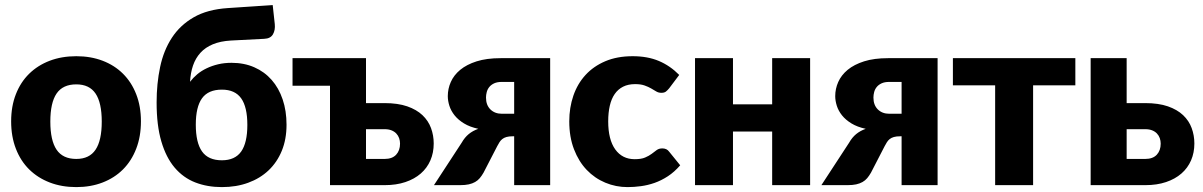

<svg xmlns="http://www.w3.org/2000/svg" viewBox="-20 -756 4912 784"><path d="M291.5 -526.5Q350.5 -526.5 399 -508Q447.5 -489.5 482.2 -455Q517 -420.5 536.2 -371.2Q555.5 -322 555.5 -260.5Q555.5 -198.5 536.2 -148.8Q517 -99 482.2 -64.2Q447.5 -29.5 399 -10.8Q350.5 8 291.5 8Q232 8 183.2 -10.8Q134.5 -29.5 99.2 -64.2Q64 -99 44.8 -148.8Q25.5 -198.5 25.5 -260.5Q25.5 -322 44.8 -371.2Q64 -420.5 99.2 -455Q134.5 -489.5 183.2 -508Q232 -526.5 291.5 -526.5ZM291.5 -107Q345 -107 370.2 -144.8Q395.5 -182.5 395.5 -259.5Q395.5 -336.5 370.2 -374Q345 -411.5 291.5 -411.5Q236.5 -411.5 211 -374Q185.5 -336.5 185.5 -259.5Q185.5 -182.5 211 -144.8Q236.5 -107 291.5 -107Z M886 -101.5Q939.5 -101.5 964.8 -137.2Q990 -173 990 -246Q990 -319 964.8 -354.5Q939.5 -390 886 -390Q830.5 -390 805 -354.8Q779.5 -319.5 779.5 -247Q779.5 -173.5 805 -137.5Q830.5 -101.5 886 -101.5ZM923 -590.5Q880 -588 849.2 -575.2Q818.5 -562.5 798.5 -540.5Q778.5 -518.5 768.2 -488.5Q758 -458.5 756 -422Q768.5 -438.5 785.5 -452.8Q802.5 -467 824 -477.2Q845.5 -487.5 870.8 -493.5Q896 -499.5 925.5 -499.5Q977 -499.5 1018.5 -481.2Q1060 -463 1089.2 -429.8Q1118.5 -396.5 1134.2 -350Q1150 -303.5 1150 -246.5Q1150 -187.5 1130.8 -140.5Q1111.5 -93.5 1076.8 -60.5Q1042 -27.5 993.5 -9.8Q945 8 886 8Q826.5 8 777.5 -11Q728.5 -30 693.2 -71.5Q658 -113 638.8 -178.5Q619.5 -244 619.5 -337.5Q619.5 -414.5 633.8 -482.2Q648 -550 681.8 -601.8Q715.5 -653.5 771.2 -685.5Q827 -717.5 910 -723L1093.5 -735.5L1102 -657.5Q1104.5 -633 1094.5 -615.8Q1084.5 -598.5 1059 -597.5Z M1550.5 -107Q1581.5 -107 1597.5 -124.2Q1613.5 -141.5 1613.5 -169.5Q1613.5 -181 1609.8 -191.8Q1606 -202.5 1598.2 -210.8Q1590.5 -219 1578.5 -223.8Q1566.5 -228.5 1550.5 -228.5H1474.5V-107ZM1550 -335Q1604.5 -335 1642.8 -321.8Q1681 -308.5 1705 -285.8Q1729 -263 1740 -233Q1751 -203 1751 -170Q1751 -132.5 1737.5 -101.2Q1724 -70 1698.2 -47.5Q1672.5 -25 1635.2 -12.5Q1598 0 1551 0H1327.5V-406H1174.5V-518.5H1474.5V-335Z M2079.5 -291.5V-421.5H2029Q2010.5 -421.5 1998 -415.8Q1985.5 -410 1978 -400.8Q1970.5 -391.5 1967.5 -380Q1964.5 -368.5 1964.5 -357.5Q1964.5 -327 1982.5 -309.2Q2000.5 -291.5 2029 -291.5ZM2226.5 -518.5V0H2079.5V-199.5H2074Q2058 -199.5 2047.8 -196.5Q2037.5 -193.5 2030.8 -188Q2024 -182.5 2019.5 -175.2Q2015 -168 2010.5 -159.5L1954.5 -51Q1947 -38 1939 -28.5Q1931 -19 1920 -12.8Q1909 -6.5 1894.2 -3.2Q1879.5 0 1859 0H1752L1865 -173Q1877.5 -195 1894 -208.5Q1910.5 -222 1933 -230Q1898.5 -237.5 1874.8 -252Q1851 -266.5 1836.2 -285Q1821.5 -303.5 1815 -324Q1808.5 -344.5 1808.5 -363.5Q1808.5 -393.5 1820.8 -421.2Q1833 -449 1859.2 -470.8Q1885.5 -492.5 1926.2 -505.5Q1967 -518.5 2024.5 -518.5Z M2712.5 -395.5Q2705.5 -387 2699 -382Q2692.5 -377 2680.5 -377Q2669 -377 2659.8 -382.5Q2650.5 -388 2639 -394.8Q2627.5 -401.5 2612 -407Q2596.5 -412.5 2573.5 -412.5Q2545 -412.5 2524.2 -402Q2503.5 -391.5 2490 -372Q2476.5 -352.5 2470 -324.2Q2463.5 -296 2463.5 -260.5Q2463.5 -186 2492.2 -146Q2521 -106 2571.5 -106Q2598.5 -106 2614.2 -112.8Q2630 -119.5 2641 -127.8Q2652 -136 2661.2 -143Q2670.5 -150 2684.5 -150Q2703 -150 2712.5 -136.5L2757.5 -81Q2733.5 -53.5 2707 -36.2Q2680.5 -19 2652.8 -9.2Q2625 0.5 2597 4.2Q2569 8 2542.5 8Q2495 8 2451.8 -10Q2408.5 -28 2375.8 -62.2Q2343 -96.5 2323.8 -146.5Q2304.5 -196.5 2304.5 -260.5Q2304.5 -316.5 2321.2 -365.2Q2338 -414 2370.8 -449.8Q2403.5 -485.5 2451.8 -506Q2500 -526.5 2563.5 -526.5Q2624.5 -526.5 2670.5 -507Q2716.5 -487.5 2753.5 -450Z M3288 -518.5V0H3133V-219H2973V0H2818V-518.5H2973V-330H3133V-518.5Z M3661.5 -291.5V-421.5H3611Q3592.5 -421.5 3580 -415.8Q3567.5 -410 3560 -400.8Q3552.5 -391.5 3549.5 -380Q3546.5 -368.5 3546.5 -357.5Q3546.5 -327 3564.5 -309.2Q3582.5 -291.5 3611 -291.5ZM3808.5 -518.5V0H3661.5V-199.5H3656Q3640 -199.5 3629.8 -196.5Q3619.5 -193.5 3612.8 -188Q3606 -182.5 3601.5 -175.2Q3597 -168 3592.5 -159.5L3536.5 -51Q3529 -38 3521 -28.5Q3513 -19 3502 -12.8Q3491 -6.5 3476.2 -3.2Q3461.5 0 3441 0H3334L3447 -173Q3459.5 -195 3476 -208.5Q3492.5 -222 3515 -230Q3480.5 -237.5 3456.8 -252Q3433 -266.5 3418.2 -285Q3403.5 -303.5 3397 -324Q3390.5 -344.5 3390.5 -363.5Q3390.5 -393.5 3402.8 -421.2Q3415 -449 3441.2 -470.8Q3467.5 -492.5 3508.2 -505.5Q3549 -518.5 3606.5 -518.5Z M4371 -407.5H4198.5V0H4043.5V-407.5H3871V-518.5H4371Z M4656.5 -107Q4687.5 -107 4703.5 -124.2Q4719.5 -141.5 4719.5 -169.5Q4719.5 -181 4715.8 -191.8Q4712 -202.5 4704.2 -210.8Q4696.5 -219 4684.5 -223.8Q4672.5 -228.5 4656.5 -228.5H4580.5V-107ZM4656 -335Q4710.5 -335 4748.8 -321.8Q4787 -308.5 4811 -285.8Q4835 -263 4846 -233Q4857 -203 4857 -170Q4857 -132.5 4843.5 -101.2Q4830 -70 4804.2 -47.5Q4778.5 -25 4741.2 -12.5Q4704 0 4657 0H4433.5V-518.5H4580.5V-335Z"/></svg>

Font: Lato 2
Style: Regular
Weight: 900
Designer: Lukasz Dziedzic with Adam Twardoch and Botio Nikoltchev
Foundry: tyPoland Lukasz Dziedzic
Version: Version 2.015; 2015-08-06; http://www.latofonts.com/